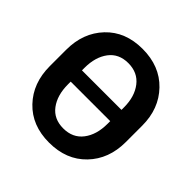

<svg xmlns="http://www.w3.org/2000/svg" viewBox="-186 -885 1060 1060"><g transform="rotate(45 344.0 -355.5)"><path d="M640.6 -291.5Q640.6 -159.2 559.1 -74.5Q477.5 10.3 342.8 10.3Q209 10.3 128.2 -74.5Q47.4 -159.2 47.4 -291.5V-419.4Q47.4 -551.3 127.9 -636.2Q208.5 -721.2 342.3 -721.2Q477.1 -721.2 558.8 -636.2Q640.6 -551.3 640.6 -419.4ZM498 -312.5H189.5V-291.5Q189.5 -206.5 229.2 -153.6Q269 -100.6 342.8 -100.6Q417 -100.6 457.5 -153.6Q498 -206.5 498 -291.5ZM189.5 -400.4H498V-420.4Q498 -503.9 457 -556.9Q416 -609.9 342.3 -609.9Q268.6 -609.9 229 -557.1Q189.5 -504.4 189.5 -420.4Z"/></g></svg>

Font: Roboto Web
Style: Bold
Weight: 700
Designer: Google
Version: Version 1.200310; 2013